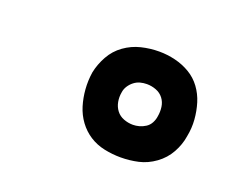

<svg xmlns="http://www.w3.org/2000/svg" viewBox="-56 -866 511 419"><g transform="rotate(20 200.0 -656.0)"><path d="M252 -533Q233 -533 214 -537Q195 -541 179.5 -551Q164 -561 153 -576Q142 -591 136.5 -609Q131 -627 129.5 -646.5Q128 -666 131 -686Q135 -706 145.5 -725Q156 -744 173.5 -756.5Q191 -769 211.5 -774Q232 -779 253 -779Q272 -779 290.5 -774.5Q309 -770 325 -760.5Q341 -751 352 -736Q363 -721 368.5 -703Q374 -685 375.5 -665.5Q377 -646 373 -626Q370 -606 359.5 -587Q349 -568 331 -555Q313 -542 293 -537.5Q273 -533 252 -533ZM253 -609Q260 -609 267.5 -611Q275 -613 282 -617.5Q289 -622 293 -629.5Q297 -637 298 -645Q300 -656 298.5 -667Q297 -678 290.5 -686.5Q284 -695 273.5 -699Q263 -703 252 -703Q244 -703 236.5 -701Q229 -699 222.5 -694Q216 -689 211.5 -682Q207 -675 206 -667Q204 -656 206 -645Q208 -634 214.5 -625.5Q221 -617 231.5 -613Q242 -609 253 -609Z"/></g></svg>

Font: Iosevka Aile Semibold
Style: Italic
Weight: 600
Italic angle: -9°
Designer: Belleve Invis
Foundry: Belleve Invis
Version: Version 31.1.0; ttfautohint (v1.8.4)